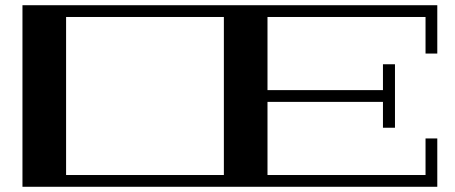

<svg xmlns="http://www.w3.org/2000/svg" viewBox="-20 -715 1743 735"><path d="M1609 -510V-650H1004V-370H1446V-469H1492V-226H1446V-325H1004V-45H1609V-185H1654V0H66V-695H1654V-510ZM233 -45H837V-650H233Z"/></svg>

Font: Geostar Fill
Style: Regular
Weight: 400
Designer: Joe Prince
Foundry: Joe Prince
Version: Version 1.002